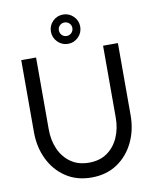

<svg xmlns="http://www.w3.org/2000/svg" viewBox="-98 -984 864 1071"><g transform="rotate(-10 334.0 -448.5)"><path d="M334 13Q250 13 188.5 -28Q127 -69 93.5 -138.2Q60 -207.5 60 -292V-700H144V-292Q144 -231.5 166 -181.2Q188 -131 230.5 -101Q273 -71 334 -71Q395.5 -71 437.8 -101.2Q480 -131.5 501.8 -181.8Q523.5 -232 523.5 -292V-700H607.5V-292Q607.5 -207.5 574 -138.2Q540.5 -69 479.2 -28Q418 13 334 13ZM333.5 -744Q299 -744 274.8 -768.8Q250.5 -793.5 250.5 -827.5Q250.5 -861.5 274.8 -885.8Q299 -910 333.5 -910Q367.5 -910 392 -885.8Q416.5 -861.5 416.5 -827.5Q416.5 -792.5 392 -768.2Q367.5 -744 333.5 -744ZM333.5 -788.5Q349.5 -788.5 360.8 -799.8Q372 -811 372 -827.5Q372 -843 360.8 -854Q349.5 -865 333.5 -865Q317.5 -865 306.5 -854Q295.5 -843 295.5 -827.5Q295.5 -811 306.5 -799.8Q317.5 -788.5 333.5 -788.5Z"/></g></svg>

Font: Urbanist Medium
Style: Regular
Weight: 500
Designer: Corey Hu
Foundry: Corey Hu
Version: Version 1.321; ttfautohint (v1.8.4.7-5d5b)